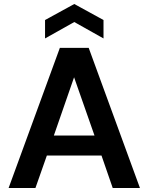

<svg xmlns="http://www.w3.org/2000/svg" viewBox="-20 -939 741 959"><path d="M23 0 279 -700H423L679 0H543L487 -162H214L157 0ZM249 -262H452L350 -553ZM205 -747V-839L351 -919L497 -839V-747L351 -829Z"/></svg>

Font: Firefly Display
Style: Bold
Weight: 700
Designer: Colophon Foundry, Jonny Pinhorn
Foundry: Colophon Foundry
Version: Version 1.200; ttfautohint (v1.8.3)